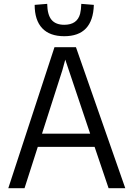

<svg xmlns="http://www.w3.org/2000/svg" viewBox="-20 -997 706 1017"><path d="M268.6 -747.1H382.3L643.6 0H555.2L481 -219.2H180.2L109.9 0H23.9ZM457.5 -289.1 325.7 -681.2 310.5 -625.5 202.6 -289.1ZM477.1 -971.2Q472.2 -805.2 320.3 -805.2Q243.2 -805.2 203.4 -847.7Q163.6 -890.1 163.6 -971.2L230 -976.6Q231 -918 253.2 -891.8Q275.4 -865.7 320.3 -865.7Q388.7 -865.7 404.3 -923.8Q409.7 -945.3 410.6 -976.6Z"/></svg>

Font: Armata
Style: Regular
Weight: 400
Designer: Viktoriya Grabowska
Foundry: Viktoriya Grabowska
Version: Version 1.003